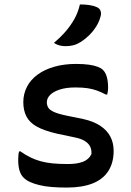

<svg xmlns="http://www.w3.org/2000/svg" viewBox="-20 -834 590 865"><path d="M286 -95Q328 -95 354.5 -105.5Q381 -116 392 -140Q393 -160 386 -174Q379 -188 362.5 -198.5Q346 -209 317 -215L236 -232Q180 -245 147 -263Q114 -281 99.5 -308.5Q85 -336 85 -374Q85 -411 101.5 -443Q118 -475 149.5 -498Q181 -521 225 -533.5Q269 -546 323 -546Q357 -546 381 -542.5Q405 -539 420.5 -533Q436 -527 444 -519Q452 -511 457 -499.5Q462 -488 464.5 -473Q467 -458 467 -438Q467 -431 466 -423.5Q465 -416 463 -408H457Q436 -419 417 -426Q398 -433 375 -436.5Q352 -440 320 -440Q278 -440 249 -430.5Q220 -421 205.5 -406Q191 -391 191 -373Q191 -360 197.5 -349Q204 -338 224.5 -329Q245 -320 285 -312L354 -298Q403 -287 433 -266.5Q463 -246 477.5 -218Q492 -190 492 -154Q492 -101 468 -63.5Q444 -26 397 -7.5Q350 11 281 11Q244 11 213 8.5Q182 6 157.5 0Q133 -6 115.5 -14Q98 -22 87 -33Q75 -44 68.5 -64Q62 -84 62 -114Q62 -127 63 -136Q64 -145 66 -152H72Q96 -135 118 -124.5Q140 -114 163.5 -107.5Q187 -101 216.5 -98Q246 -95 286 -95ZM340 -814Q365 -814 384 -811Q403 -808 418 -801Q430 -795 433.5 -783.5Q437 -772 433 -760Q427 -736 413 -714Q399 -692 381 -674.5Q363 -657 342 -644Q326 -634 310 -630Q294 -626 275 -626Q261 -626 247.5 -629.5Q234 -633 223 -641Q255 -668 277.5 -694.5Q300 -721 316 -750Q332 -779 340 -814Z"/></svg>

Font: Recursive Casual Medium
Style: Regular
Weight: 500
Version: Version 1.047